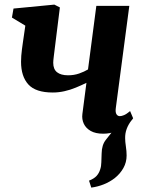

<svg xmlns="http://www.w3.org/2000/svg" viewBox="-20 -584 643 853"><path d="M385.5 249.5 375.5 218.5Q397.5 210 408.8 197.8Q420 185.5 425 169Q430 154.5 430.2 136.5Q430.5 118.5 431.5 98.5Q432 60 450.2 37.2Q468.5 14.5 483.5 -5L564.5 -49.5Q550 -31 542.8 -11.2Q535.5 8.5 536 30.5Q536 45 539.2 66.2Q542.5 87.5 542.5 107Q542.5 137 528.2 162.5Q514 188 489.5 207.5Q468 224 441.5 234.8Q415 245.5 385.5 249.5ZM246 -551 219.5 -338Q219 -332.5 218.2 -326.8Q217.5 -321 217 -315.5Q216.5 -310 216.5 -305Q216.5 -276.5 233.5 -263Q250.5 -249.5 282.5 -249.5Q309 -249.5 331.8 -257.5Q354.5 -265.5 371 -275.5L408 -558H554.5L494.5 -104Q492 -86 497.2 -77Q502.5 -68 512.5 -68Q520 -68 531 -72.5Q542 -77 558 -90.5L571.5 -58.5Q563 -45 543.8 -29Q524.5 -13 497.5 -1.5Q470.5 10 438.5 10Q404.5 10 383 -2.2Q361.5 -14.5 352.2 -34.5Q343 -54.5 346 -77.5L364 -216Q341.5 -205 316.8 -194.8Q292 -184.5 266.2 -178.8Q240.5 -173 214.5 -173Q138.5 -173 106 -208.8Q73.5 -244.5 73.5 -309.5Q73.5 -322 74.5 -336Q75.5 -350 77.5 -364.8Q79.5 -379.5 81.5 -394L92.5 -470L33 -506L40 -546L221.5 -563.5Z"/></svg>

Font: Merriweather 28pt ExtraBold
Style: Italic
Weight: 800
Italic angle: -7.8°
Version: Version 2.101